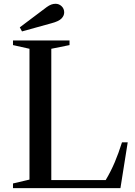

<svg xmlns="http://www.w3.org/2000/svg" viewBox="-20 -970 695 990"><path d="M47 0V-24L132 -44V-718.5L47 -737.5V-761.5H338.5V-737.5L244.5 -718.5V-41.5H525Q552 -87 571.5 -133Q591 -179 609 -236H638.5L601 0ZM93.5 -808 82 -829 221 -933.5Q233.5 -942.5 244.2 -946.5Q255 -950.5 266.5 -950.5Q284.5 -950.5 297.8 -937.8Q311 -925 311 -906Q311 -889 297 -874.5Q283 -860 245 -850Z"/></svg>

Font: Libre Caslon Text
Style: Regular
Weight: 400
Designer: Pablo Impallari, Rodrigo Fuenzalida, Katja Schimmel
Foundry: Pablo Impallari, Rodrigo Fuenzalida
Version: Version 2.000